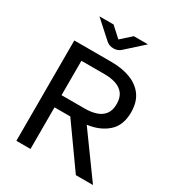

<svg xmlns="http://www.w3.org/2000/svg" viewBox="-201 -984 1017 1107"><g transform="rotate(30 307.0 -430.5)"><path d="M78 0V-668H325Q397 -668 452 -647Q507 -626 538 -583Q569 -540 569 -472Q569 -386 517.5 -340Q466 -294 383 -283L588 0H474L277 -277H172V0ZM172 -358H327Q369 -358 402 -369Q435 -380 454 -405Q473 -430 473 -472Q473 -515 454 -540Q435 -565 402 -576Q369 -587 327 -587H172ZM296 -741Q266 -741 246 -760L134 -861H228L295 -800L363 -861H457L345 -760Q325 -741 296 -741Z"/></g></svg>

Font: Atkinson Hyperlegible Next
Style: Regular
Weight: 400
Designer: Elliott Scott, Megan Eiswerth, Linus Boman, Theodore Petrosky, Letters from Sweden
Foundry: Applied Design Works, Letters from Sweden
Version: Version 2.001